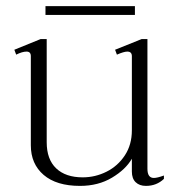

<svg xmlns="http://www.w3.org/2000/svg" viewBox="-20 -599 597 629"><path d="M422 -550H129V-579H422ZM517 -24V-13Q493 10 458 10Q437 10 424.5 -2Q412 -14 412 -37V-79Q392 -44 347 -17Q302 10 242 10Q165 10 123 -26Q81 -62 81 -123V-415Q81 -430 67 -430Q53 -430 33 -420L27 -436L113 -471H133V-133Q133 -77 164 -47.5Q195 -18 251 -18Q292 -18 329 -36.5Q366 -55 389 -90Q412 -125 412 -172V-415Q412 -430 397 -430Q386 -430 363 -420L357 -436L444 -471H463V-46Q463 -16 484 -16Q495 -16 517 -24Z"/></svg>

Font: Taviraj ExtraLight
Style: Regular
Weight: 200
Designer: Katatrad Team
Foundry: CadsonDemak
Version: Version 1.030